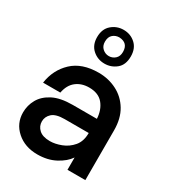

<svg xmlns="http://www.w3.org/2000/svg" viewBox="-201 -955 981 1080"><g transform="rotate(30 289.5 -415.0)"><path d="M282 -621Q237 -621 204.5 -650Q172 -679 172 -730Q172 -783 205 -811.5Q238 -840 282 -840Q327 -840 359 -811Q391 -782 391 -730Q391 -675 358 -648Q325 -621 282 -621ZM282 -670Q305 -670 322.5 -685.5Q340 -701 340 -730Q340 -788 282 -791Q258 -791 240.5 -776Q223 -761 223 -730Q223 -702 241 -686Q259 -670 282 -670ZM210 10Q129 10 76 -37Q23 -84 23 -155Q23 -201 45.5 -241Q68 -281 116.5 -306Q165 -331 245 -331H401Q398 -388 367.5 -425Q337 -462 276 -462Q227 -462 193 -435.5Q159 -409 149 -356H37Q50 -445 111.5 -503Q173 -561 281 -561Q345 -561 399 -533.5Q453 -506 485 -453Q517 -400 517 -323V0H401V-80Q376 -43 326 -16.5Q276 10 210 10ZM234 -90Q268 -90 307 -105Q346 -120 373.5 -152.5Q401 -185 401 -239H245Q188 -239 164 -217Q140 -195 140 -164Q140 -133 163.5 -111.5Q187 -90 234 -90Z"/></g></svg>

Font: Ulagadi Sans Medium
Style: Regular
Weight: 500
Designer: Ninad Kale (Devanagari), Jonny Pinhorn (Latin)
Foundry: Indian Type Foundry
Version: Version 3.01;March 29, 2020;FontCreator 12.0.0.2522 64-bit; 